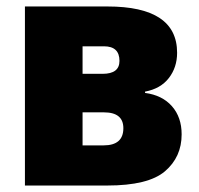

<svg xmlns="http://www.w3.org/2000/svg" viewBox="-20 -573 614 593"><path d="M312 -553H57V0H311Q438 0 489.5 -44Q541 -88 541 -158Q541 -211 511 -245Q481 -279 428 -286V-290Q476 -299 501.5 -332Q527 -365 527 -410Q527 -553 312 -553ZM297 -345H235V-430H301Q349 -430 349 -385Q349 -345 297 -345ZM300 -124H235V-226H301Q361 -226 361 -177Q361 -124 300 -124Z"/></svg>

Font: Noto Sans UI SemiCondensed Black
Style: Regular
Weight: 900
Width: 4
Designer: Monotype Design Team
Foundry: Monotype Imaging Inc.
Version: 1.001